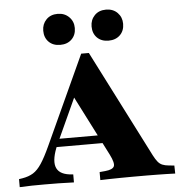

<svg xmlns="http://www.w3.org/2000/svg" viewBox="-68 -814 810 865"><g transform="rotate(-5 337.5 -381.5)"><path d="M172.6 -177.4Q144.4 -113.7 154.4 -79Q164.5 -44.4 213.7 -37.9L231.5 -36.3V0Q193.5 -1.6 161.7 -2Q129.8 -2.4 98.4 -2.4Q68.5 -2.4 41.1 -2Q13.7 -1.6 -13.7 0V-36.3L1.6 -38.7Q30.6 -43.5 50.8 -56Q71 -68.5 89.1 -96Q107.3 -123.4 129.8 -172.6L314.5 -575H349.2L596 -90.3Q605.6 -71.8 614.5 -60.9Q623.4 -50 635.1 -45.2Q646.8 -40.3 664.5 -38.7L688.7 -36.3L689.5 0Q673.4 -0.8 651.6 -1.2Q629.8 -1.6 606.5 -2Q583.1 -2.4 562.1 -2.4H550.8H542.7Q519.4 -2.4 493.5 -2.4Q467.7 -2.4 441.5 -2Q415.3 -1.6 391.9 -1.2Q368.5 -0.8 350.8 0V-36.3L376.6 -38.7Q409.7 -41.9 416.5 -56Q423.4 -70.2 403.2 -110.5L252.4 -406.5L279 -409.7ZM146.8 -165.3 163.7 -201.6H404.8L423.4 -165.3ZM224.2 -622.6Q191.9 -622.6 172.6 -641.9Q153.2 -661.3 153.2 -692.7Q153.2 -722.6 172.6 -742.7Q191.9 -762.9 224.2 -762.9Q255.6 -762.9 275.8 -742.7Q296 -722.6 296 -692.7Q296 -661.3 276.2 -641.9Q256.5 -622.6 224.2 -622.6ZM442.7 -622.6Q410.5 -622.6 391.1 -641.9Q371.8 -661.3 371.8 -692.7Q371.8 -722.6 391.1 -742.7Q410.5 -762.9 442.7 -762.9Q475 -762.9 494.8 -742.7Q514.5 -722.6 514.5 -692.7Q514.5 -661.3 494.8 -641.9Q475 -622.6 442.7 -622.6Z"/></g></svg>

Font: Playfair 9pt Black
Style: Regular
Weight: 900
Designer: Claus Eggers Sørensen
Foundry: Claus Eggers Sørensen
Version: Version 2.203